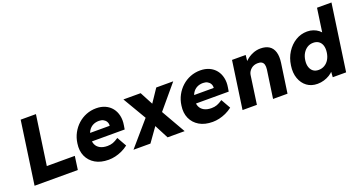

<svg xmlns="http://www.w3.org/2000/svg" viewBox="-44 -1370 3752 2010"><g transform="rotate(-20 1832.5 -364.5)"><path d="M88 0 188 -700H358L279 -150H591L570 0Z M912 10Q824 10 764 -25.5Q704 -61 676.5 -122.5Q649 -184 661 -263Q669 -324 696.5 -375Q724 -426 765.5 -463.5Q807 -501 859 -521.5Q911 -542 970 -542Q1026 -542 1070 -522Q1114 -502 1142.5 -466Q1171 -430 1182 -381Q1193 -332 1183 -274L1176 -231H753L743 -321H1059L1039 -302L1042 -322Q1044 -347 1033 -366.5Q1022 -386 1001.5 -397Q981 -408 953 -408Q914 -408 884.5 -392.5Q855 -377 836.5 -347.5Q818 -318 812 -275Q806 -231 820 -198.5Q834 -166 867 -148Q900 -130 949 -130Q983 -130 1010.5 -140Q1038 -150 1073 -174L1133 -68Q1098 -41 1060.5 -24Q1023 -7 985.5 1.5Q948 10 912 10Z M1570 0 1481 -171 1440 -244 1271 -531H1463L1549 -368L1594 -290L1760 0ZM1190 0 1447 -298 1518 -195 1379 0ZM1574 -231 1504 -333 1637 -531H1826Z M2071 10Q1983 10 1923 -25.5Q1863 -61 1835.5 -122.5Q1808 -184 1820 -263Q1828 -324 1855.5 -375Q1883 -426 1924.5 -463.5Q1966 -501 2018 -521.5Q2070 -542 2129 -542Q2185 -542 2229 -522Q2273 -502 2301.5 -466Q2330 -430 2341 -381Q2352 -332 2342 -274L2335 -231H1912L1902 -321H2218L2198 -302L2201 -322Q2203 -347 2192 -366.5Q2181 -386 2160.5 -397Q2140 -408 2112 -408Q2073 -408 2043.5 -392.5Q2014 -377 1995.5 -347.5Q1977 -318 1971 -275Q1965 -231 1979 -198.5Q1993 -166 2026 -148Q2059 -130 2108 -130Q2142 -130 2169.5 -140Q2197 -150 2232 -174L2292 -68Q2257 -41 2219.5 -24Q2182 -7 2144.5 1.5Q2107 10 2071 10Z M2405 0 2481 -531H2633L2622 -423L2589 -411Q2605 -447 2637.5 -476.5Q2670 -506 2712.5 -524Q2755 -542 2799 -542Q2859 -542 2896.5 -517.5Q2934 -493 2948.5 -444.5Q2963 -396 2953 -326L2906 0H2745L2790 -313Q2794 -345 2788 -366Q2782 -387 2765 -397.5Q2748 -408 2721 -407Q2700 -407 2681 -400.5Q2662 -394 2647.5 -381.5Q2633 -369 2623 -353Q2613 -337 2610 -318L2565 0H2486Q2458 0 2438 0Q2418 0 2405 0Z M3239 11Q3170 11 3122 -24.5Q3074 -60 3051.5 -122.5Q3029 -185 3041 -265Q3052 -345 3092 -407.5Q3132 -470 3191 -506Q3250 -542 3320 -542Q3356 -542 3387.5 -531Q3419 -520 3443.5 -501Q3468 -482 3481.5 -457.5Q3495 -433 3494 -407L3455 -398L3504 -740H3665L3559 0H3410L3418 -121L3450 -116Q3443 -91 3423 -68Q3403 -45 3374.5 -27.5Q3346 -10 3311 0.5Q3276 11 3239 11ZM3299 -122Q3336 -122 3366 -140Q3396 -158 3415 -190Q3434 -222 3440 -265Q3446 -309 3436 -341Q3426 -373 3401.5 -391Q3377 -409 3340 -409Q3303 -409 3274 -391Q3245 -373 3225.5 -341Q3206 -309 3200 -265Q3194 -222 3204.5 -190Q3215 -158 3238.5 -140Q3262 -122 3299 -122Z"/></g></svg>

Font: Lexend
Style: Bold Italic
Weight: 700
Italic angle: -8.13011°
Designer: Bonnie Shaver-Troup, Thomas Jockin
Foundry: Lexend
Version: Version 1.007